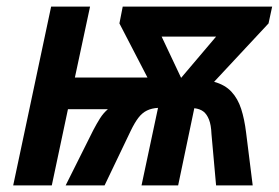

<svg xmlns="http://www.w3.org/2000/svg" viewBox="-20 -562 845 582"><path d="M20 0 135 -542H253L207 -327H427L342 -491L352 -542H805L794 -491L629 -314Q662 -305 681.5 -284Q701 -263 711 -232Q721 -201 726 -160L746 0H635L621 -156Q620 -183 613.5 -199.5Q607 -216 596.5 -224Q586 -232 569 -234L520 0H409L459 -235Q440 -234 425.5 -227Q411 -220 399.5 -205Q388 -190 376 -165L297 0H179L263 -168Q273 -187 283 -203Q293 -219 307 -231H186L137 0ZM529 -326 635 -451H470Z"/></svg>

Font: Noto Sans Display SemiBold
Style: Italic
Weight: 600
Italic angle: -12°
Designer: Monotype Design Team
Foundry: Monotype Imaging Inc.
Version: Version 2.003